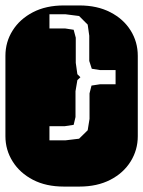

<svg xmlns="http://www.w3.org/2000/svg" viewBox="-22 -689 529 709"><path d="M213.9 0Q147.9 0 99.6 -25.1Q51.3 -50.3 24.7 -92.8Q-2 -135.3 -2 -186V-482.9Q-2 -534.2 24.7 -576.4Q51.3 -618.7 99.6 -643.8Q147.9 -668.9 213.9 -668.9H271Q336.9 -668.9 385.5 -643.8Q434.1 -618.7 460.4 -576.4Q486.8 -534.2 486.8 -482.9V-186Q486.8 -135.3 460.4 -92.8Q434.1 -50.3 385.5 -25.1Q336.9 0 271 0ZM160.6 -170.9H220.7L270 -176.8L301.8 -208L308.6 -250V-344.2L315.9 -373L347.7 -377.9H404.8V-430.2H347.7L316.9 -435.1L307.6 -463.9V-557.1L301.8 -598.1L270 -629.9L220.7 -636.2H160.6V-584H217.8L250 -579.1L257.8 -549.8V-457L263.7 -415L274.9 -403.8L263.7 -393.1L256.8 -352.1V-256.8L250 -228L217.8 -223.1H160.6Z"/></svg>

Font: Monofett
Style: Regular
Weight: 400
Designer: Vernon Adams
Foundry: Vernon Adams
Version: Version 1.100; ttfautohint (v1.8.4.7-5d5b);gftools[0.9.28]